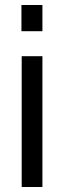

<svg xmlns="http://www.w3.org/2000/svg" viewBox="-20 -749 262 769"><path d="M149.9 -523.9V0H66.9V-523.9ZM149.9 -729V-624H65.9V-729Z"/></svg>

Font: SolaimanLipiNormal
Style: Normal
Weight: 400
Designer: Solaiman Karim
Version: Version 1.6.1 ; ttfautohint (v1.5.65-e2d9)